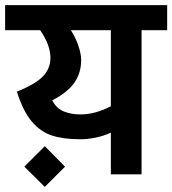

<svg xmlns="http://www.w3.org/2000/svg" viewBox="-30 -681 673 750"><path d="M0 0ZM623 -661V-563H523V0H403V-163Q373 -149 341.5 -143Q310 -137 284 -137Q217 -137 172 -152Q127 -167 93.5 -207Q60 -247 36 -323Q110 -353 138.5 -383.5Q167 -414 167 -455Q167 -505 127 -563H-10V-661ZM403 -266V-563H247Q266 -533 276.5 -501.5Q287 -470 287 -446Q287 -396 260.5 -358Q234 -320 174 -289Q190 -258 218.5 -246Q247 -234 284 -234Q342 -234 403 -266ZM65 -30 145 -110 224 -30 145 49Z"/></svg>

Font: Biryani
Style: Bold
Weight: 700
Designer: Dan Reynolds and Mathieu Reguer
Foundry: Dan Reynolds and Mathieu Reguer
Version: Version 1.004; ttfautohint (v1.1) -l 5 -r 5 -G 72 -x 0 -D la